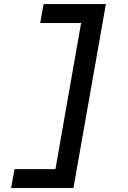

<svg xmlns="http://www.w3.org/2000/svg" viewBox="-20 -818 626 942"><path d="M34.7 104.5 51.3 11.7H252L377.9 -705.1H177.2L193.8 -797.9H499.5L340.3 104.5Z"/></svg>

Font: Cascadia Mono PL
Style: Italic
Weight: 400
Italic angle: -10°
Monospace: yes
Designer: Aaron Bell
Foundry: Saja Typeworks
Version: Version 2404.023; ttfautohint (v1.8.4)